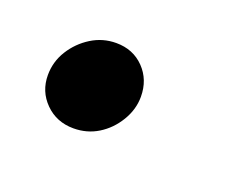

<svg xmlns="http://www.w3.org/2000/svg" viewBox="-40 -184 329 255"><g transform="rotate(20 125.0 -56.0)"><path d="M76 7Q52 7 36 -9Q20 -25 20 -48Q20 -67 30 -83Q40 -99 56 -109Q72 -119 91 -119Q115 -119 130.5 -103Q146 -87 146 -63Q146 -45 136 -28.5Q126 -12 110.5 -2.5Q95 7 76 7Z"/></g></svg>

Font: Red Hat Display SemiBold
Style: Italic
Weight: 600
Italic angle: -12°
Designer: Pentagram, MCKL
Foundry: Pentagram, MCKL
Version: Version 1.023